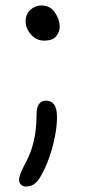

<svg xmlns="http://www.w3.org/2000/svg" viewBox="-20 -516 310 704"><path d="M142 -367Q114 -367 94 -389Q74 -411 74 -438Q74 -464 91.5 -480Q109 -496 132 -496Q164 -496 181.5 -470Q199 -444 199 -418Q199 -399 186 -383Q173 -367 142 -367ZM75 168Q64 168 57 161Q50 154 50 144Q50 134 55.5 120Q61 106 72 84Q87 57 96 29.5Q105 2 109.5 -29Q114 -60 114 -96Q114 -122 123 -134.5Q132 -147 148 -147Q168 -147 178.5 -132.5Q189 -118 189 -86Q189 -55 181.5 -16Q174 23 160 63Q146 103 126 136Q116 152 103.5 160Q91 168 75 168Z"/></svg>

Font: Shantell Sans Light
Style: Regular
Weight: 300
Designer: Stephen Nixon, Anya Danilova, Shantell Martin
Foundry: Arrow Type
Version: Version 1.011;[c5ecc13dd]